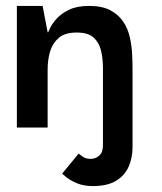

<svg xmlns="http://www.w3.org/2000/svg" viewBox="-20 -431 546 649"><path d="M294 198Q263 198 240.5 188.5Q218 179 205.5 169Q193 159 190 156L246 88Q249 91 259.5 98.5Q270 106 286 106Q304 106 316.5 94Q329 82 328 54V-17H428V67Q428 102 415 132Q402 162 372.5 180Q343 198 294 198ZM37 0V-411H124L141 -322H143Q144 -325 150.5 -338.5Q157 -352 172.5 -369Q188 -386 214.5 -398.5Q241 -411 281 -411Q325 -411 352.5 -396.5Q380 -382 396 -358.5Q412 -335 418.5 -306.5Q425 -278 426.5 -250Q428 -222 428 -199V0H328V-200Q328 -233 321.5 -260Q315 -287 296.5 -304Q278 -321 239 -321Q199 -321 178 -302.5Q157 -284 149 -256Q141 -228 141 -196V0Z"/></svg>

Font: Darker Grotesque
Style: Bold
Weight: 700
Designer: Gabriel Lam
Foundry: TypeRant
Version: Version 1.000;gftools[0.9.28]